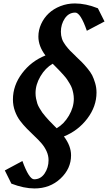

<svg xmlns="http://www.w3.org/2000/svg" viewBox="-20 -792 612 1087"><path d="M173.3 223.1Q210.4 223.1 232.7 189.9Q254.9 156.7 254.9 114.7Q254.9 88.9 243.7 64.2Q232.4 39.6 214.8 19.3Q197.3 -1 175.5 -21.2Q153.8 -41.5 132.3 -63.5Q110.8 -85.4 93.3 -108.9Q75.7 -132.3 64.5 -163.3Q53.2 -194.3 53.2 -229Q53.2 -308.1 105 -377Q156.7 -445.8 237.3 -478Q197.3 -530.8 197.3 -585Q197.3 -621.6 212.9 -656Q228.5 -690.4 255.6 -716.1Q282.7 -741.7 321.5 -757.1Q360.4 -772.5 403.8 -772.5Q465.8 -772.5 534.2 -745.1L571.8 -670.4L471.7 -617.7Q436 -720.7 406.2 -720.7Q369.1 -720.7 346.9 -687.5Q324.7 -654.3 324.7 -612.3Q324.7 -591.3 330.8 -572.8Q336.9 -554.2 351.3 -535.4Q365.7 -516.6 376.5 -505.4Q387.2 -494.1 409.2 -473.6H408.7Q431.2 -452.1 443.4 -440.2Q455.6 -428.2 474.1 -406Q492.7 -383.8 502 -365.5Q511.2 -347.2 518.8 -321.3Q526.4 -295.4 526.4 -268.1Q526.4 -189.5 474.4 -120.8Q422.4 -52.2 341.8 -19.5Q382.3 33.7 382.3 87.4Q382.3 163.1 322.5 219Q262.7 274.9 175.3 274.9Q115.7 274.9 44.4 247.6L7.3 172.9L106.9 119.6Q144.5 223.1 173.3 223.1ZM397.9 -232.4Q397.9 -248.5 394.8 -264.2Q391.6 -279.8 387.5 -292Q383.3 -304.2 374.3 -319.1Q365.2 -334 359.4 -342.8Q353.5 -351.6 340.3 -366.5Q327.1 -381.3 320.8 -387.9Q314.5 -394.5 299.1 -410.2Q283.7 -425.8 278.3 -431.2Q236.8 -407.2 209 -360.1Q181.2 -313 181.2 -265.1Q181.2 -249 184.3 -233.4Q187.5 -217.8 191.4 -205.6Q195.3 -193.4 204.6 -178.2Q213.9 -163.1 219.7 -154.5Q225.6 -146 239 -130.6Q252.4 -115.2 258.3 -109.1Q264.2 -103 280 -86.9Q295.9 -70.8 300.8 -65.9Q342.3 -89.8 370.1 -137.2Q397.9 -184.6 397.9 -232.4Z"/></svg>

Font: Flanker
Style: Bold Italic
Weight: 700
Italic angle: -12°
Designer: Flanker
Version: Version 2.000